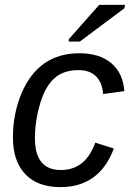

<svg xmlns="http://www.w3.org/2000/svg" viewBox="-20 -756 540 786"><path d="M229 -60Q330 -60 370 -172L446 -148Q387 10 227 10Q134 10 83.5 -43Q33 -96 33 -193Q33 -290 68 -374Q138 -538 305 -538Q388 -538 436 -497Q484 -456 489 -383L402 -371Q399 -418 373 -443.5Q347 -469 302 -469Q240 -469 203 -436Q165 -402 144 -331Q123 -260 123 -190Q123 -60 229 -60ZM307 -586H261L262 -596L386 -736H492L489 -722Z"/></svg>

Font: Libra Sans
Style: Italic
Weight: 400
Italic angle: -12°
Foundry: Context Ltd
Version: Version 1.002